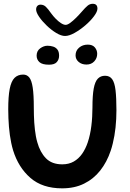

<svg xmlns="http://www.w3.org/2000/svg" viewBox="-20 -990 695 1028"><path d="M312.6 18.4Q207.1 18.4 142.9 -37.5Q78.6 -93.3 50.1 -185.2Q44.4 -204.4 40.1 -224.9Q35.8 -245.5 32.8 -267Q29.8 -288.6 27.9 -311.2Q26 -333.9 25.1 -357.4Q24.1 -380.9 24.1 -405.2Q24.1 -473.4 32 -514.1Q39.9 -554.8 57.6 -572.8Q75.4 -590.7 104.1 -590.7Q124.2 -590.7 136.7 -575.3Q149.2 -560 155.1 -521.7Q161 -483.4 161 -414.2Q161 -393.6 161.6 -373.3Q162.1 -352.9 163.4 -333.7Q164.8 -314.4 166.9 -296Q169 -277.6 172.1 -260.7Q175.2 -243.7 179.7 -228.4Q194.4 -175 226 -142.5Q257.6 -110.1 313.4 -110.1Q348.4 -110.1 374.7 -125Q400.9 -139.9 419.5 -166.3Q438.1 -192.8 449.8 -227.7Q456.5 -247.6 461.3 -269.8Q466.2 -292.1 469.1 -315.9Q472.1 -339.7 473.5 -364.6Q475 -389.4 475 -414.5Q475 -479.4 481.9 -516.5Q488.9 -553.5 503.9 -569Q519 -584.4 542.4 -584.4Q567.5 -584.4 580.6 -566Q593.8 -547.6 598.6 -506.9Q603.4 -466.2 603.4 -399.6Q603.4 -375.8 602.2 -352.7Q600.9 -329.6 598.6 -307.2Q596.2 -284.9 592.5 -263.6Q588.8 -242.3 583.9 -222.1Q579.1 -201.8 572.6 -182.6Q552.3 -122.1 516.6 -76.9Q480.9 -31.7 430 -6.7Q379.2 18.4 312.6 18.4ZM242.3 -643.6Q206.4 -643.6 191.2 -657.3Q176.1 -671.1 176.1 -692.1Q176.1 -717.2 195.2 -731.2Q214.3 -745.1 234.4 -745.1Q250.6 -745.1 264.9 -740.4Q279.1 -735.8 287.8 -724.2Q296.4 -712.7 296.4 -691.8Q296.4 -671.6 284.1 -657.6Q271.8 -643.6 242.3 -643.6ZM443.1 -644.4Q417.6 -644.4 401.1 -658.5Q384.6 -672.6 384.6 -693.6Q384.6 -718.9 403.6 -735Q422.5 -751.1 450 -751.1Q475.4 -751.1 487.9 -736.2Q500.4 -721.2 500.4 -702Q500.4 -678.3 484.6 -661.4Q468.8 -644.4 443.1 -644.4ZM328.2 -797.4Q307.7 -797.4 281.2 -813.4Q254.8 -829.3 230.2 -853Q205.5 -876.6 189.4 -900.2Q173.4 -923.8 173.4 -939.2Q173.4 -951.4 179.9 -958.2Q186.4 -965.1 197 -965.1Q213.6 -965.1 225.6 -953.5Q237.6 -942 253.7 -918.8Q264.6 -903.6 278.6 -889.4Q292.6 -875.1 306.7 -866Q320.8 -856.9 331.4 -856.9Q341.6 -856.9 356.4 -867.8Q371.2 -878.7 387.6 -895Q403.9 -911.3 418 -927.6Q436.8 -949.6 449.1 -959.6Q461.3 -969.7 476.4 -969.7Q501.7 -969.7 501.7 -943.9Q501.7 -927.7 483.3 -903.1Q465 -878.4 436.9 -854.4Q408.8 -830.3 379.5 -813.9Q350.2 -797.4 328.2 -797.4Z"/></svg>

Font: Gluten Thin
Style: Regular
Weight: 100
Designer: Tyler Finck
Foundry: Etcetera Type Company
Version: Version 1.300